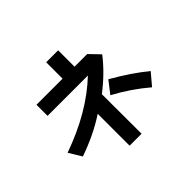

<svg xmlns="http://www.w3.org/2000/svg" viewBox="-175 -1053 1351 1351"><g transform="rotate(-45 500.0 -378.0)"><path d="M76.2 -236.3Q373 -340.8 561.5 -519.5H160.2V-629.9H419.9V-793H539.1V-629.9H665L738.3 -553.7Q654.3 -445.3 538.1 -357.4L539.1 37.1H419.9V-280.3Q297.9 -199.2 133.8 -141.6ZM575.2 -309.6 644.5 -399.4Q790 -316.4 896.5 -229.5L822.3 -141.6Q706.1 -240.2 575.2 -309.6Z"/></g></svg>

Font: Gothic A1
Style: Bold
Weight: 700
Version: Version 2.50